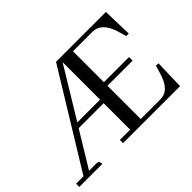

<svg xmlns="http://www.w3.org/2000/svg" viewBox="-111 -829 1072 1072"><g transform="rotate(-45 425.0 -293.0)"><path d="M247.1 -262.7H426.8V-558.6ZM181.6 0H0V-25.4H58.6L402.3 -585.9H795.9L800.8 -410.2H781.2L767.6 -456.1C766.9 -458.7 766 -461.9 764.6 -465.8C744.5 -529 710.9 -560.5 664.1 -560.5H510.7V-316.4H709V-288.1H510.7V-25.4H664.1C675.1 -25.4 685.5 -27 695.3 -30.3C727.2 -41.3 751.3 -74.5 767.6 -129.9L781.2 -175.8H800.8L795.9 0H345.7V-25.4H426.8V-234.4H229.5L102.5 -25.4H158.2C162.1 -25.4 165.7 -25.1 168.9 -24.4C177.4 -23.1 181.6 -15 181.6 0Z"/></g></svg>

Font: Abhaya Libre
Style: Regular
Weight: 400
Designer: Pushpananda Ekanayake, Sol Matas, Pathum Egodawatta
Foundry: Mooniak
Version: Version 1.041; ; ttfautohint (v1.5)